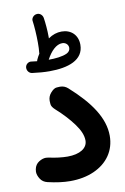

<svg xmlns="http://www.w3.org/2000/svg" viewBox="-98 -897 661 1013"><g transform="rotate(-10 233.0 -390.5)"><path d="M25.9 -34.7C24.9 -30.3 24.4 -25.4 24.4 -21C24.4 -8.8 28.8 3.9 37.1 17.1C45.4 30.3 58.1 39.1 75.2 43C118.7 53.2 158.7 58.6 194.3 58.6C242.7 58.6 285.6 50.3 322.8 33.7C397 0.5 440.9 -61.5 440.9 -141.1C440.9 -236.3 377.9 -328.1 269 -425.3C256.8 -436 243.2 -441.4 227.1 -441.4C225.1 -441.4 219.2 -440.9 209.5 -440.4C199.2 -439.9 188.5 -432.6 176.8 -419.4C166 -407.2 160.6 -393.1 160.6 -377C160.6 -375.5 161.1 -369.6 161.6 -359.9C162.1 -350.1 168.9 -339.4 182.1 -327.6C218.3 -295.4 248.5 -262.7 273.4 -229C298.3 -195.3 310.5 -165.5 310.5 -138.7C310.5 -97.2 269 -71.3 203.1 -71.3C175.3 -71.3 136.2 -75.7 103.5 -83.5C98.6 -84.5 93.8 -85 88.9 -85C76.7 -85 64.5 -81.1 51.3 -72.8C38.1 -64.5 29.3 -51.8 25.9 -34.7ZM68.8 -572.3V-568.4C68.8 -555.2 78.6 -540.5 94.7 -538.1C128.4 -533.7 159.2 -531.2 187.5 -531.2C287.6 -531.2 371.6 -558.6 371.6 -641.1C371.6 -693.4 335.9 -726.6 285.6 -726.6C260.7 -726.6 236.8 -718.8 213.9 -702.6V-713.9C213.9 -744.6 210.4 -785.2 206.1 -813C203.6 -829.1 190.4 -840.3 176.8 -840.3C174.8 -840.3 172.9 -840.3 170.9 -839.8C156.7 -837.9 145 -824.7 145 -811.5C145 -810.1 145 -808.1 145.5 -806.6C149.4 -779.3 152.8 -732.4 152.8 -690.9C152.8 -669.4 152.3 -651.4 150.4 -636.2V-632.3C144 -622.6 138.7 -612.3 133.8 -601.6C132.8 -599.1 132.3 -597.2 131.8 -594.7C122.6 -595.7 112.8 -596.7 102.5 -598.1C101.1 -598.6 99.1 -598.6 97.7 -598.6C85.4 -598.6 70.8 -589.4 68.8 -572.3ZM278.3 -665.5C298.3 -665.5 311 -650.9 311 -635.3C311 -623 304.7 -613.8 292.5 -607.4C267.6 -595.2 228.5 -591.8 193.4 -591.8C216.3 -635.3 246.6 -665.5 278.3 -665.5Z"/></g></svg>

Font: Mikhak
Style: Bold
Weight: 700
Designer: Amin Abedi
Version: Version 3.2